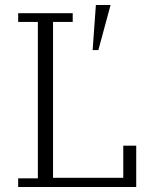

<svg xmlns="http://www.w3.org/2000/svg" viewBox="-20 -751 621 771"><path d="M53 -35H132V-663H53V-698H272V-663H193V-37H475V-166H527V0H53ZM365 -731H424L375 -550H352Z"/></svg>

Font: IBM Plex Serif Light
Style: Regular
Weight: 300
Designer: Mike Abbink, Paul van der Laan, Pieter van Rosmalen
Foundry: Bold Monday
Version: Version 3.001